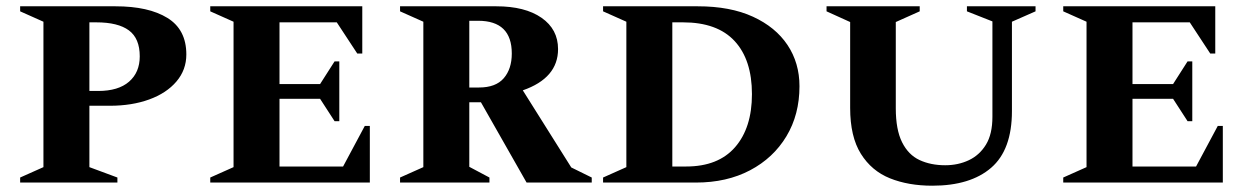

<svg xmlns="http://www.w3.org/2000/svg" viewBox="-20 -580 3957 610"><path d="M44 0V-16L118 -49V-511L44 -544V-560H347Q452 -560 512 -523Q572 -486 572 -407Q572 -358 540.5 -321Q509 -284 454 -264Q399 -244 329 -244H264V-49L353 -16V0ZM264 -509V-291H292Q356 -291 390 -320.5Q424 -350 424 -401Q424 -458 389.5 -483.5Q355 -509 286 -509Z M648 0V-16L722 -49V-511L648 -544V-560H1131V-410H1115L1050 -509H868V-313H997L1043 -385H1058V-195H1043L997 -266H868V-51H1070L1139 -180H1155V0Z M1251 0V-16L1325 -49V-511L1251 -544V-560H1557Q1648 -560 1700.5 -523.5Q1753 -487 1753 -424Q1753 -332 1641 -293L1795 -48L1860 -16V0H1653L1508 -255H1471V-50L1535 -16V0ZM1499 -514H1471V-302H1502Q1555 -302 1580.5 -331.5Q1606 -361 1606 -410Q1606 -514 1499 -514Z M1896 0V-16L1970 -49V-511L1896 -544V-560H2197Q2300 -560 2372 -527Q2444 -494 2482 -437Q2520 -380 2520 -306Q2520 -216 2478.5 -147Q2437 -78 2363 -39Q2289 0 2191 0ZM2150 -509H2116V-51H2160Q2262 -51 2315.5 -112.5Q2369 -174 2369 -281Q2369 -390 2314 -449.5Q2259 -509 2150 -509Z M2942 10Q2866 10 2807.5 -13.5Q2749 -37 2715 -91.5Q2681 -146 2681 -237V-510L2606 -544V-560H2902V-544L2826 -510V-236Q2826 -168 2846 -128Q2866 -88 2901.5 -71.5Q2937 -55 2983 -55Q3024 -55 3058 -71Q3092 -87 3112.5 -120.5Q3133 -154 3133 -209V-512L3052 -544V-560H3270V-544L3195 -511V-227Q3195 -104 3129 -47Q3063 10 2942 10Z M3358 0V-16L3432 -49V-511L3358 -544V-560H3841V-410H3825L3760 -509H3578V-313H3707L3753 -385H3768V-195H3753L3707 -266H3578V-51H3780L3849 -180H3865V0Z"/></svg>

Font: Spectral SC
Style: Bold
Weight: 700
Designer: Jean-Baptiste Levee
Foundry: Production Type
Version: Version 2.001